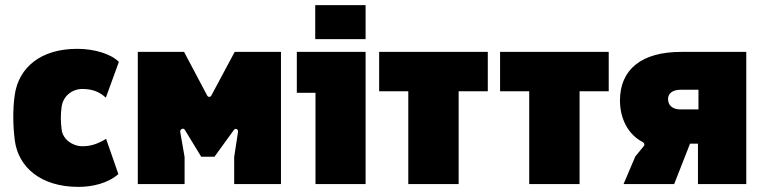

<svg xmlns="http://www.w3.org/2000/svg" viewBox="-20 -720 2979 751"><path d="M287 11C341 11 402 -3 443 -39L395 -177C359 -155 332 -148 302 -148C264 -148 225 -175 221 -214C217 -245 217 -275 221 -302C227 -346 264 -372 302 -372C343 -372 370 -360 394 -338L445 -478C414 -509 350 -529 282 -529C138 -529 54 -455 38 -351C33 -318 32 -289 32 -261C32 -233 34 -201 38 -170C52 -67 138 11 287 11Z M519 0H702V-106L685 -204C683 -214 697 -222 703 -212L767 -107H819L895 -212C901 -220 913 -214 911 -204L896 -106V0H1079V-517H898L807 -347C803 -339 794 -339 790 -347L700 -517H519Z M1214 0H1410V-517H1141V-357H1214ZM1213 -567H1410V-700H1213Z M1577 0H1774V-363H1888V-517H1463V-363H1577Z M2050 0H2247V-363H2361V-517H1936V-363H2050Z M2419 0H2617L2679 -158H2710V0H2899V-517H2644C2489 -517 2405 -448 2405 -327C2405 -252 2440 -193 2491 -166C2501 -161 2503 -153 2497 -147L2465 -108ZM2642 -292C2609 -292 2593 -309 2593 -333C2593 -353 2609 -369 2642 -369H2712V-292Z"/></svg>

Font: Finlandica Black
Style: Regular
Weight: 900
Designer: Niklas Ekholm, Juho Hiilivirta, Jaakko Suomalainen
Foundry: Helsinki Type Studio
Version: Version 2.000;Glyphs 3.2 (3202)